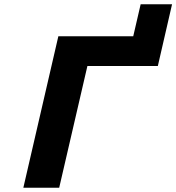

<svg xmlns="http://www.w3.org/2000/svg" viewBox="-20 -885 831 905"><path d="M392 -574 259 0H90L255 -714H608L643 -865H791L724 -574Z"/></svg>

Font: Passageway
Style: BdIt
Weight: 700
Foundry: Ascender Corporation
Version: Version 1.11